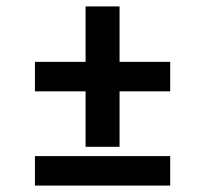

<svg xmlns="http://www.w3.org/2000/svg" viewBox="-20 -579 640 599"><path d="M353 -121H247V-294H89V-386H247V-559H353V-386H511V-294H353ZM89 0V-92H511V0Z"/></svg>

Font: Iosevka Etoile Semibold
Style: Regular
Weight: 600
Designer: Belleve Invis
Foundry: Belleve Invis
Version: Version 22.1.2; ttfautohint (v1.8.4)